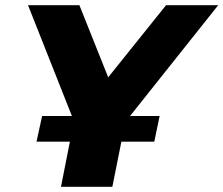

<svg xmlns="http://www.w3.org/2000/svg" viewBox="-20 -720 861 740"><path d="M463 -250 413 0H215L265 -253L88 -700H286L397 -422L620 -700H821ZM142.3 -273H595.2L574.7 -174H120.7Z"/></svg>

Font: Montserrat Alternates ExtraBold
Style: Italic
Weight: 800
Italic angle: -11.3°
Designer: Julieta Ulanovsky
Foundry: Julieta Ulanovsky
Version: Version 7.200